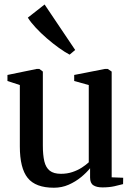

<svg xmlns="http://www.w3.org/2000/svg" viewBox="-20 -846 606 876"><path d="M447.5 9Q420.5 9 405.8 -0.8Q391 -10.5 391 -36V-78.5Q374.5 -58 349.5 -37.5Q324.5 -17 293.2 -3.2Q262 10.5 226 10.5Q142.5 10.5 106.5 -34Q70.5 -78.5 70.5 -178V-458L14 -476.5V-504L147.5 -531.5H159.5L175.5 -519.5V-182Q175.5 -139 182.2 -110.2Q189 -81.5 207 -67.2Q225 -53 258 -53Q286.5 -53 310.2 -61Q334 -69 352.8 -81Q371.5 -93 385 -105.5V-458L318.5 -476.5V-504L459 -531.5H471.5L489.5 -519.5V-37L542 -35L541.5 -6Q525 -1.5 501.5 3.8Q478 9 447.5 9ZM297 -597Q276 -608 248.8 -627.5Q221.5 -647 193.8 -671Q166 -695 143 -719.8Q120 -744.5 107 -765.5L183.5 -825.5L323 -618L298 -597Z"/></svg>

Font: Merriweather 96pt Medium
Style: Regular
Weight: 500
Version: Version 2.100